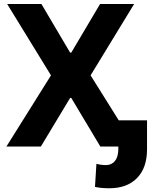

<svg xmlns="http://www.w3.org/2000/svg" viewBox="-20 -748 770 980"><path d="M191.4 -727.5 337.9 -479.5H343.8L490.7 -727.5H664.6L442.4 -363.3L669.9 0H492.2L343.8 -248H337.9L188.5 0H12.7L240.2 -363.3L16.6 -727.5ZM584 -133.8H730.5V13.7Q730.5 108.9 679.4 160.9Q628.4 212.9 538.1 212.9Q518.1 212.9 501.2 211.4Q484.4 210 464.8 206.1L472.2 87.9Q491.7 94.2 521.5 94.7Q550.3 94.2 566.9 73.5Q583.5 52.7 584 13.7Z"/></svg>

Font: Inter Tight
Style: Bold
Weight: 700
Designer: Rasmus Andersson
Foundry: rsms
Version: Version 3.004; ttfautohint (v1.8.4.7-5d5b)